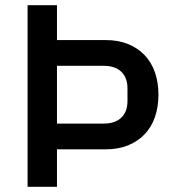

<svg xmlns="http://www.w3.org/2000/svg" viewBox="-20 -718 667 738"><path d="M86 0V-698H199V-564H386Q434 -564 471.5 -549Q509 -534 535.5 -506.5Q562 -479 575.5 -440Q589 -401 589 -354Q589 -307 575.5 -268Q562 -229 535.5 -201.5Q509 -174 471.5 -159Q434 -144 386 -144H199V0ZM199 -243H379Q422 -243 446 -265.5Q470 -288 470 -330V-378Q470 -420 446 -442.5Q422 -465 379 -465H199Z"/></svg>

Font: IBM Plex Sans Hebrew Medium
Style: Regular
Weight: 500
Designer: Mike Abbink, Paul van der Laan, Pieter van Rosmalen, Yanek Iontef
Foundry: Bold Monday
Version: Version 1.2